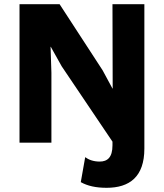

<svg xmlns="http://www.w3.org/2000/svg" viewBox="-20 -680 781 915"><path d="M488 215C597 215 668 163 668 28V-660H516L517 -258H516L469 -345L264 -660H73V0H225V-333L221 -457H222L274 -364L516 -5V13C516 70 492 90 455 90C425 90 402 81 386 69L365 188C397 206 437 215 488 215Z"/></svg>

Font: Work Sans
Style: Bold
Weight: 700
Designer: Wei Huang
Foundry: Wei Huang
Version: Version 2.012